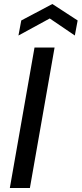

<svg xmlns="http://www.w3.org/2000/svg" viewBox="-20 -937 407 957"><path d="M29 0 152 -700H252L129 0ZM72 -760 86 -835 241 -917 367 -835 353 -760 228 -845Z"/></svg>

Font: DM Sans 20pt Medium
Style: Italic
Weight: 500
Italic angle: -10°
Version: Version 4.004;gftools[0.9.30]